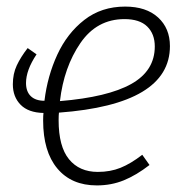

<svg xmlns="http://www.w3.org/2000/svg" viewBox="-20 -552 563 583"><path d="M159 -210Q158 -202 158 -187Q158 -107 189.5 -68.5Q221 -30 277 -30Q315 -30 346 -42.5Q377 -55 412 -82L434 -51Q394 -20 356 -4.5Q318 11 274 11Q197 11 154 -40.5Q111 -92 111 -186Q111 -201 112 -209Q66 -210 42.5 -234Q19 -258 19 -296Q19 -328 31 -353.5Q43 -379 64 -406L91 -387Q59 -339 59 -300Q59 -274 73.5 -260Q88 -246 115 -246Q124 -321 154 -386Q184 -451 236 -491.5Q288 -532 360 -532Q424 -532 460 -499Q496 -466 496 -412Q496 -235 159 -210ZM162 -245Q307 -257 378.5 -297Q450 -337 450 -411Q450 -449 427 -471.5Q404 -494 358 -494Q274 -494 224 -421Q174 -348 162 -245Z"/></svg>

Font: Fira Sans Condensed ExtraLight
Style: Italic
Weight: 275
Width: 3
Italic angle: -8°
Designer: Carrois Corporate & Edenspiekermann AG
Foundry: Carrois Corporate GbR & Edenspiekermann AG
Version: Version 4.203